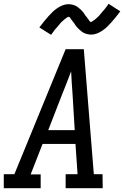

<svg xmlns="http://www.w3.org/2000/svg" viewBox="-30 -995 656 1015"><path d="M-10 0V-74H46L317 -735H413L466 -74H512L513 0H317V-74H380L369 -234H195L132 -73H185V0ZM225 -307H365L354 -490Q351 -522 349.5 -554Q348 -586 346 -618Q334 -586 321.5 -554Q309 -522 296 -490ZM240 -811 178 -850Q191 -867 203 -882Q215 -897 226 -909Q237 -921 247 -931Q257 -941 271.5 -951Q286 -961 301.5 -967Q317 -973 333 -973Q338 -973 343.5 -972Q349 -971 354 -970Q359 -969 363.5 -967Q368 -965 372.5 -963Q377 -961 380.5 -958Q384 -955 387.5 -952Q391 -949 395.5 -945.5Q400 -942 403 -938Q406 -934 409.5 -930.5Q413 -927 415 -923Q417 -919 419.5 -915.5Q422 -912 426 -907.5Q430 -903 433 -898.5Q436 -894 438.5 -891Q441 -888 443.5 -883.5Q446 -879 451 -879Q454 -879 457 -881.5Q460 -884 463.5 -886Q467 -888 471.5 -891.5Q476 -895 478 -897Q480 -899 482.5 -901Q485 -903 487 -905Q489 -907 491.5 -909.5Q494 -912 496.5 -915Q499 -918 501.5 -921Q504 -924 506.5 -927Q509 -930 512 -933.5Q515 -937 518 -940.5Q521 -944 524.5 -948Q528 -952 531 -956.5Q534 -961 537.5 -965.5Q541 -970 544 -975L606 -935Q593 -918 581 -903Q569 -888 558 -876Q547 -864 537 -854Q527 -844 512.5 -834Q498 -824 482.5 -818Q467 -812 451 -812Q446 -812 440.5 -813Q435 -814 430 -815Q425 -816 420.5 -818Q416 -820 411.5 -822Q407 -824 403.5 -827Q400 -830 396.5 -833Q393 -836 388.5 -839.5Q384 -843 381 -847Q378 -851 374.5 -854.5Q371 -858 368.5 -862Q366 -866 364 -869.5Q362 -873 358 -877.5Q354 -882 351 -886.5Q348 -891 345.5 -894Q343 -897 340.5 -901.5Q338 -906 333 -906Q330 -906 326.5 -904Q323 -902 320 -899.5Q317 -897 312 -893.5Q307 -890 305.5 -888Q304 -886 301.5 -884Q299 -882 296.5 -880Q294 -878 292 -875.5Q290 -873 287.5 -870Q285 -867 282.5 -864Q280 -861 277.5 -858Q275 -855 272 -851.5Q269 -848 265.5 -844.5Q262 -841 259 -837Q256 -833 253 -828.5Q250 -824 246.5 -819.5Q243 -815 240 -811Z"/></svg>

Font: Iosevka Plex Etoile
Style: Italic
Weight: 400
Italic angle: -9°
Designer: Belleve Invis
Foundry: Belleve Invis
Version: Version 25.1.1; ttfautohint (v1.8.4)